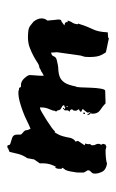

<svg xmlns="http://www.w3.org/2000/svg" viewBox="83 -386 316 522"><g transform="rotate(-90 241.0 -125.0)"><path d="M201 -135Q201 -140 205.5 -149.5Q210 -159 210 -172V-174H207Q205 -174 195.5 -168.5Q186 -163 175 -156Q164 -149 155 -142.5Q146 -136 145 -133L143 -135Q141 -133 136 -123.5Q131 -114 127 -91Q123 -80 117 -78L119 -71L107 -53L112 -51Q110 -47 110 -42Q110 -39 111 -38L108 -36Q107 -34 107 -31Q107 -26 109 -23Q111 -20 111 -15Q111 -13 110.5 -12.5Q110 -12 110 -10L108 -9L111 -3L109 4Q107 4 106 5Q105 6 103 6Q101 6 98.5 5Q96 4 91 4Q83 4 72.5 5Q62 6 57 8Q40 5 35 -5.5Q30 -16 30 -24Q30 -30 31.5 -32Q33 -34 34.5 -35.5Q36 -37 37.5 -38.5Q39 -40 39 -44Q39 -46 38 -46L33 -55V-67Q33 -68 33 -71.5Q33 -75 34 -80L36 -92Q37 -97 38 -100Q39 -103 40 -105L46 -113L43 -116Q43 -118 43 -121.5Q43 -125 44 -128Q45 -132 46 -134Q46 -134 48 -130Q58 -147 58 -166V-175L69 -191Q69 -195 70 -198L72 -209Q80 -220 83.5 -233.5Q87 -247 89 -257L96 -260Q98 -260 99 -261.5Q100 -263 103 -263Q108 -263 107.5 -260Q107 -257 111 -255Q118 -253 127 -250Q136 -247 136 -237V-229Q136 -226 137 -225L141 -221Q148 -216 148 -211.5Q148 -207 152 -200Q162 -204 174 -210Q186 -216 199.5 -221Q213 -226 226 -229.5Q239 -233 251 -233Q255 -233 256.5 -232Q258 -231 263 -231L265 -227Q266 -226 268 -226H271Q281 -226 289.5 -216.5Q298 -207 298 -202Q298 -196 297 -187Q296 -178 296 -164L304 -168Q307 -171 313 -173L318 -176Q324 -176 331.5 -181Q339 -186 349 -191.5Q359 -197 372 -202Q385 -207 401 -207Q409 -207 418 -206Q427 -205 433 -200L443 -192Q447 -187 449.5 -181.5Q452 -176 452 -170Q452 -161 446 -154L448 -133Q448 -131 448.5 -129Q449 -127 449 -125Q449 -117 446 -116.5Q443 -116 441 -114L433 -108L440 -106L443 -100L440 -99H446Q444 -92 442.5 -89.5Q441 -87 440 -85.5Q439 -84 438 -81.5Q437 -79 436 -72L438 -70L437 -68Q432 -52 428.5 -44Q425 -36 422 -29.5Q419 -23 417 -14.5Q415 -6 414 10L400 11L398 13L360 5Q358 3 352.5 -7.5Q347 -18 347 -39Q347 -52 348 -54Q349 -56 351 -64L360 -128L359 -144Q351 -143 349 -137Q347 -131 340 -129Q326 -125 314 -124.5Q302 -124 293 -120.5Q284 -117 277.5 -107.5Q271 -98 267 -77Q265 -76 264.5 -63.5Q264 -51 263.5 -36Q263 -21 261 -9Q259 3 255 3L221 4Q213 -4 203.5 -10Q194 -16 193 -28V-35H196Q189 -39 189 -47L197 -37V-39Q196 -40 196 -46Q198 -48 200 -51Q202 -54 206 -58L197 -63Q199 -64 200.5 -66Q202 -68 205 -68Q204 -72 202.5 -73Q201 -74 201 -78Q201 -81 202 -84L205 -87Q204 -93 198 -94Q203 -97 202 -103Q201 -109 205 -109L209 -105Q211 -108 212.5 -107.5Q214 -107 216 -109Q216 -113 209 -116Q202 -119 202 -126Q202 -127 200.5 -128Q199 -129 199 -131ZM195 -57Q196 -57 196 -54Q196 -52 194 -52Q192 -52 192 -53Q192 -57 195 -57ZM207 -112Q209 -110 209 -109H207Q205 -109 205 -110Q205 -112 207 -112ZM211 -101Q211 -99 213 -99Q214 -100 214 -101L213 -102Q211 -102 211 -101Z"/></g></svg>

Font: East Sea Dokdo
Style: Regular
Weight: 400
Designer: YoonDesign Inc.
Foundry: YoonDesign Inc.
Version: Version 1.00